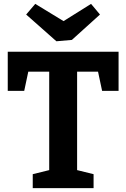

<svg xmlns="http://www.w3.org/2000/svg" viewBox="-20 -971 652 991"><path d="M149 0V-72L234 -93V-601H126L105 -502H20V-704H592V-502H507L486 -601H378V-93L463 -72V0ZM450 -951 496 -896 351 -765 271 -758 115 -896 162 -951 308 -862Z"/></svg>

Font: Bitter
Style: Bold
Weight: 700
Designer: Sol Matas, and Bitter project Authors
Foundry: Sol Matas
Version: Version 2.001